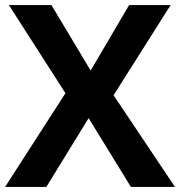

<svg xmlns="http://www.w3.org/2000/svg" viewBox="-20 -734 707 754"><path d="M667 0H494L328 -270L162 0H0L237 -368L15 -714H182L336 -457L487 -714H650L426 -360Z"/></svg>

Font: Noto Sans Armenian
Style: Bold
Weight: 700
Version: Version 2.007